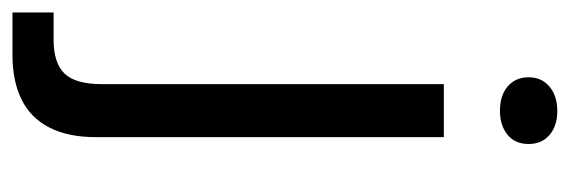

<svg xmlns="http://www.w3.org/2000/svg" viewBox="-370 -424 914 308"><g transform="rotate(90 87.0 -270.0)"><path d="M-47 167V101H-3Q34 101 51 83.5Q68 66 68 23V-525H153V33Q153 78 137.5 108Q122 138 92.5 152.5Q63 167 21 167ZM111 -615Q86 -615 71.5 -627.5Q57 -640 57 -661Q57 -682 72 -694.5Q87 -707 111 -707Q135 -707 149.5 -694.5Q164 -682 164 -661Q164 -639 149 -627Q134 -615 111 -615Z"/></g></svg>

Font: Mona Sans SemiExpanded
Style: Regular
Weight: 400
Width: 6
Designer: Deni Anggara
Foundry: GitHub
Version: Version 2.000